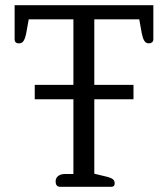

<svg xmlns="http://www.w3.org/2000/svg" viewBox="-20 -715 642 735"><path d="M193 -21Q193 -34 203 -41.5Q213 -49 230 -49H261V-335H113V-390H261V-641H90L80 -586Q76 -567 70 -558Q64 -549 53 -549Q36 -549 36 -565V-695H567V-565Q567 -557 562 -553Q557 -549 550 -549Q539 -549 533 -558Q527 -567 523 -586L513 -641H341V-390H491V-335H341V-50L391 -38Q406 -34 412.5 -28.5Q419 -23 419 -13Q419 0 407 0H210Q193 0 193 -21Z"/></svg>

Font: Maitree
Style: Regular
Weight: 400
Designer: CadsonDemak Team
Foundry: CadsonDemak
Version: Version 1.000